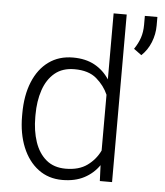

<svg xmlns="http://www.w3.org/2000/svg" viewBox="-54 -799 736 856"><g transform="rotate(5 314.5 -370.5)"><path d="M53.2 -258.8V-269Q53.2 -351.1 78.1 -411.6Q103 -472.2 148.7 -505.1Q194.3 -538.1 257.3 -538.1Q313.5 -538.1 353.8 -516.1Q394 -494.1 419.9 -454.6V-750H478.5V0H423.8L420.9 -70.8Q395 -33.2 354 -11.7Q313 9.8 256.3 9.8Q194.3 9.8 148.7 -24.4Q103 -58.6 78.1 -119.4Q53.2 -180.2 53.2 -258.8ZM112.3 -269V-258.8Q112.3 -197.8 128.9 -148.4Q145.5 -99.1 179.7 -70.3Q213.9 -41.5 267.1 -41.5Q326.2 -41.5 363.3 -68.4Q400.4 -95.2 419.9 -136.2V-385.7Q402.8 -425.3 367.2 -456.1Q331.5 -486.8 268.1 -486.8Q214.4 -486.8 179.9 -458Q145.5 -429.2 128.9 -379.9Q112.3 -330.6 112.3 -269ZM615.7 -751V-712.4Q615.7 -673.8 601.1 -637.2Q586.4 -600.6 559.1 -575.2L524.4 -600.6Q542 -626.5 550.8 -652.6Q559.6 -678.7 559.6 -711.4V-751Z"/></g></svg>

Font: Vazirmatn RD FD ExtraLight
Style: Regular
Weight: 200
Designer: Saber Rastikerdar
Foundry: Saber Rastikerdar
Version: Version 33.003